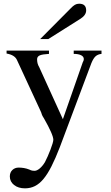

<svg xmlns="http://www.w3.org/2000/svg" viewBox="-20 -776 598 1039"><path d="M529.3 -484.4Q509.8 -482.4 497.6 -471.7Q485.4 -460.9 474.6 -434.6L303.7 20.5Q280.3 81.1 258.8 123.5Q237.3 166 215.3 192.4Q193.4 218.8 168.9 231Q144.5 243.2 115.2 243.2Q79.1 243.2 56.2 225.1Q33.2 207 33.2 178.7Q33.2 157.2 46.9 144Q60.5 130.9 81.1 130.9Q94.7 130.9 109.4 133.3Q124 135.7 138.7 141.6Q148.4 146.5 155.3 147.5Q162.1 148.4 167 148.4Q179.7 148.4 195.3 135.3Q210.9 122.1 223.6 100.6Q230.5 87.9 238.3 69.8Q246.1 51.8 252.9 34.2Q259.8 16.6 264.2 1.5Q268.6 -13.7 268.6 -19.5Q268.6 -33.2 255.4 -63Q242.2 -92.8 218.8 -133.8Q213.9 -140.6 210 -148.4Q206.1 -156.2 203.1 -167L199.2 -175.8L72.3 -450.2Q60.5 -478.5 15.6 -486.3V-502H245.1V-484.4Q209 -482.4 194.8 -476.1Q180.7 -469.7 180.7 -455.1Q180.7 -444.3 183.1 -434.1Q185.5 -423.8 192.4 -412.1L320.3 -130.9L427.7 -438.5Q433.6 -448.2 433.6 -456.1Q433.6 -469.7 418.9 -477.1Q404.3 -484.4 378.9 -484.4V-502H529.3ZM197.3 -564.5 361.3 -729.5Q375 -744.1 385.3 -750Q395.5 -755.9 408.2 -755.9Q446.3 -755.9 446.3 -719.7Q446.3 -693.4 413.1 -672.9L241.2 -564.5Z"/></svg>

Font: Jomolhari
Style: Regular
Weight: 400
Designer: Christopher J. Fynn
Foundry: Christopher  J.  Fynn (Karma Drubgy¸ Tenzin).
Version: Version alpha 0.003c 2006